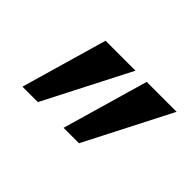

<svg xmlns="http://www.w3.org/2000/svg" viewBox="-62 -879 709 709"><g transform="rotate(45 293.0 -524.5)"><path d="M291 -356.4 388.2 -693.4H544.4L371.6 -356.4ZM76.2 -356.4 173.3 -693.4H329.6L156.7 -356.4Z"/></g></svg>

Font: Cascadia Mono Medium
Style: Regular
Weight: 500
Monospace: yes
Designer: Aaron Bell
Foundry: Saja Typeworks
Version: Version 2407.024